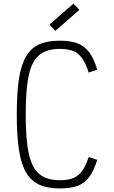

<svg xmlns="http://www.w3.org/2000/svg" viewBox="-20 -1042 640 1076"><path d="M315 14Q246 14 200 -7Q154 -28 126 -75.5Q98 -123 86 -203Q74 -283 74 -401Q74 -519 86 -598.5Q98 -678 126 -725.5Q154 -773 200 -793.5Q246 -814 315 -814Q375 -814 414.5 -799Q454 -784 480 -749Q506 -714 525 -652L477 -635Q461 -686 440.5 -715Q420 -744 390.5 -756Q361 -768 315 -768Q243 -768 201 -734.5Q159 -701 141.5 -621Q124 -541 124 -401Q124 -261 141.5 -180.5Q159 -100 201 -66Q243 -32 315 -32Q361 -32 390.5 -44Q420 -56 440.5 -84.5Q461 -113 477 -162L525 -146Q506 -85 480 -50Q454 -15 415 -0.5Q376 14 315 14ZM290 -869 257 -904 392 -1022 425 -987Z"/></svg>

Font: Victor Mono Thin
Style: Regular
Weight: 100
Monospace: yes
Designer: Rune Bjørnerås
Version: Version 1.561;gftools[0.9.30]